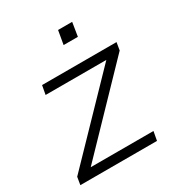

<svg xmlns="http://www.w3.org/2000/svg" viewBox="-165 -799 845 909"><g transform="rotate(-30 257.5 -344.5)"><path d="M10 0 17 -42 413 -452H81L90 -501H497L490 -459L95 -49H438L429 0ZM273 -614 286 -689H363L351 -614Z"/></g></svg>

Font: Mulish Light
Style: Italic
Weight: 300
Italic angle: -9°
Designer: Vernon Adams
Foundry: Vernon Adams
Version: Version 3.603; ttfautohint (v1.8.3)